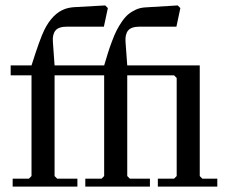

<svg xmlns="http://www.w3.org/2000/svg" viewBox="-20 -691 846 711"><path d="M96.7 -39.1V-412.1H19.5V-448.7H96.7Q127.4 -545.9 143.6 -579.1Q174.3 -641.6 221.7 -658.2Q237.8 -663.6 256.8 -664.6L369.6 -670.9L379.4 -661.1L364.7 -592.3H228.5Q196.8 -592.3 185.3 -577.9Q173.8 -563.5 175.8 -536.6L182.1 -448.7H365.7Q374 -476.6 379.9 -495.4Q385.7 -514.2 394.8 -538.3Q403.8 -562.5 411.9 -578.4Q419.9 -594.2 431.6 -611.3Q443.4 -628.4 455.6 -638.4Q467.8 -648.4 483.6 -655.5Q499.5 -662.6 517.6 -663.6L638.2 -670.9L647.9 -661.1L633.3 -592.3H497.6Q465.8 -592.3 454.3 -577.9Q442.9 -563.5 444.8 -536.6L451.2 -448.7H719.7V-39.1L729.5 -29.3H784.7V0H564.5V-29.3H624.5L634.3 -39.1V-402.3L624.5 -412.1H451.2V-39.1L460.9 -29.3H535.2V0H295.9V-29.3H356L365.7 -39.1V-412.1H182.1V-39.1L191.9 -29.3H266.6V0H26.9V-29.3H86.9Z"/></svg>

Font: Happy Times at the IKOB
Style: Regular
Weight: 400
Designer: Lucas Le Bihan
Foundry: Lucas Le Bihan
Version: Version 1.000;PS 1.0;hotconv 1.0.88;makeotf.lib2.5.647800